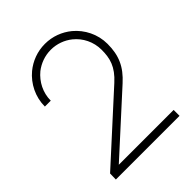

<svg xmlns="http://www.w3.org/2000/svg" viewBox="-215 -886 1006 1006"><g transform="rotate(-45 288.0 -383.0)"><path d="M59.4 -533.3H103.1C103.1 -592.7 131.2 -645.8 174 -681.2C206.3 -706.2 246.9 -721.9 291.7 -721.9C336.5 -721.9 378.1 -706.2 410.4 -680.2C453.1 -645.8 480.2 -592.7 480.2 -533.3C480.2 -470.8 467.7 -420.8 404.2 -363.5L53.1 -43.8L52.1 0H524V-43.8H117.7L433.3 -331.2C497.9 -389.6 524 -447.9 524 -533.3C524 -605.2 490.6 -669.8 439.6 -712.5C399 -745.8 347.9 -765.6 291.7 -765.6C235.4 -765.6 184.4 -745.8 143.8 -712.5C92.7 -669.8 59.4 -605.2 59.4 -533.3Z"/></g></svg>

Font: Manrope3 Thin
Style: Regular
Weight: 100
Width: 4
Designer: Mikhail Sharanda
Foundry: Mikhail Sharanda
Version: Version 3.000;PS 003.000;hotconv 1.0.88;makeotf.lib2.5.64775